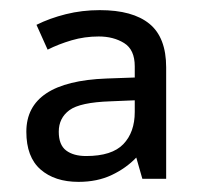

<svg xmlns="http://www.w3.org/2000/svg" viewBox="-20 -742 397 379"><path d="M177 -722Q242 -722 275 -695Q308 -668 308 -609V-389H261L249 -431Q229 -410 200.5 -396.5Q172 -383 135 -383Q88 -383 60 -407.5Q32 -432 32 -482Q32 -581 190 -587L246 -589V-611Q246 -644 225 -657Q204 -670 175 -670Q147 -670 121.5 -662.5Q96 -655 74 -644L52 -693Q78 -706 110 -714Q142 -722 177 -722ZM246 -544 198 -542Q138 -540 117 -524.5Q96 -509 96 -482Q96 -456 110.5 -445Q125 -434 150 -434Q201 -434 223.5 -457.5Q246 -481 246 -521Z"/></svg>

Font: Noto Sans
Style: Regular
Weight: 400
Designer: Monotype Design Team
Foundry: Monotype Imaging Inc.
Version: Version 1.902